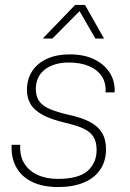

<svg xmlns="http://www.w3.org/2000/svg" viewBox="-20 -747 525 777"><path d="M215 10Q168 10 132 -2Q96 -14 72 -36.5Q48 -59 36.5 -90.5Q25 -122 27 -161H62Q59 -118 77.5 -87Q96 -56 131.5 -39.5Q167 -23 214 -23Q298 -23 334.5 -55.5Q371 -88 371 -140Q371 -174 357.5 -194.5Q344 -215 316 -227.5Q288 -240 245 -250Q185 -264 151 -283Q117 -302 103 -327Q89 -352 89 -383Q89 -427 110.5 -459.5Q132 -492 171 -509.5Q210 -527 262 -527Q319 -527 360 -507.5Q401 -488 423.5 -453.5Q446 -419 444 -373H407Q410 -411 392 -438Q374 -465 340 -479.5Q306 -494 259 -494Q198 -494 161.5 -465.5Q125 -437 125 -387Q125 -358 138 -338.5Q151 -319 181 -306Q211 -293 260 -282Q310 -271 343 -254Q376 -237 392.5 -210Q409 -183 409 -143Q409 -95 385.5 -60.5Q362 -26 318.5 -8Q275 10 215 10ZM153 -591 284 -727H324L401 -591H366L302 -702L192 -591Z"/></svg>

Font: Mona Sans ExtraLight
Style: Italic
Weight: 200
Italic angle: -11.6951°
Designer: Deni Anggara
Foundry: GitHub
Version: Version 2.000